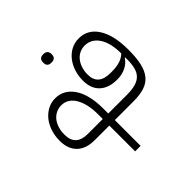

<svg xmlns="http://www.w3.org/2000/svg" viewBox="-218 -831 1263 1263"><g transform="rotate(-45 413.5 -199.5)"><path d="M338 0H202Q122 0 79 -42Q36 -84 36 -160Q36 -205 49 -245Q62 -285 85.5 -314.5Q109 -344 141.5 -361.5Q174 -379 213 -379Q254 -379 286.5 -360Q319 -341 342 -306Q365 -271 377 -221Q389 -171 389 -108V-61H562Q608 -61 640 -69.5Q672 -78 692 -97.5Q712 -117 720.5 -148.5Q729 -180 729 -225V-243H725Q705 -212 669.5 -194.5Q634 -177 590 -177Q510 -177 467 -217.5Q424 -258 424 -332Q424 -376 437 -415.5Q450 -455 473.5 -484.5Q497 -514 529.5 -531Q562 -548 601 -548Q685 -548 732.5 -473Q780 -398 780 -263Q780 -189 768.5 -139Q757 -89 731.5 -58Q706 -27 664.5 -13.5Q623 0 562 0H389V240H338ZM87 -166Q87 -61 199 -61H338V-108Q338 -155 329 -193.5Q320 -232 303.5 -260Q287 -288 263 -303Q239 -318 209 -318Q181 -318 158.5 -306.5Q136 -295 120 -275Q104 -255 95.5 -227Q87 -199 87 -166ZM604 -239Q688 -239 729 -280V-283Q729 -329 720 -366.5Q711 -404 693.5 -431Q676 -458 651.5 -472.5Q627 -487 596 -487Q569 -487 546.5 -476Q524 -465 508 -445Q492 -425 483 -397.5Q474 -370 474 -338Q474 -239 587 -239ZM358 -562Q342 -562 332.5 -571Q323 -580 323 -600Q323 -620 332.5 -629.5Q342 -639 358 -639H367Q382 -639 392 -629.5Q402 -620 402 -600Q402 -580 392 -571Q382 -562 367 -562Z"/></g></svg>

Font: IBM Plex Sans Arabic Light
Style: Regular
Weight: 300
Designer: Mike Abbink, Paul van der Laan, Pieter van Rosmalen, Wael Morcos, Khajak Apelian
Foundry: Bold Monday
Version: Version 1.2